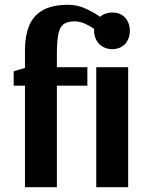

<svg xmlns="http://www.w3.org/2000/svg" viewBox="-20 -780 615 800"><path d="M84 0V-423H37V-483L84 -497V-571Q84 -628 100.5 -670.5Q117 -713 156.5 -736.5Q196 -760 264 -760Q302 -760 337 -744Q372 -728 397 -710Q418 -728 448 -728Q479 -728 499 -709Q521 -686 521 -652Q521 -617 499 -594Q477 -575 448 -575Q418 -575 395 -595Q372 -618 372 -652V-660Q353 -673 332.5 -682Q312 -691 290 -691Q262 -691 246 -680Q230 -669 223.5 -640Q217 -611 217 -556V-500H344V-423H217V0ZM381 0V-500H514V0Z"/></svg>

Font: Arsenal SC
Style: Bold
Weight: 700
Designer: Andrij Shevchenko
Foundry: Stairsfor
Version: Version 2.001; ttfautohint (v1.8.4.7-5d5b)